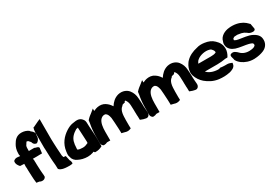

<svg xmlns="http://www.w3.org/2000/svg" viewBox="22 -1505 3329 2345"><g transform="rotate(-30 1686.5 -332.5)"><path d="M-3 -384C-10 -348 14 -322 22 -311L30 -302L42 -301C56 -300 72 -299 87 -299V-281C87 -275 87 -269 86 -265V-262V-260C87 -251 88 -243 88 -236V-216C88 -206 89 -194 89 -186V-184V-183C90 -178 90 -172 90 -163L91 -139V-138C92 -133 92 -126 92 -119C92 -91 96 -66 98 -43L100 -25L139 -19C162 -4 205 -2 222 -32L225 -37V-59C224 -85 219 -108 219 -129C219 -152 217 -175 216 -196C216 -205 215 -217 215 -224V-244C215 -251 214 -256 214 -256V-279L209 -300H267C279 -300 291 -300 304 -301H339L346 -358C363 -402 293 -397 293 -407H286H285C274 -406 263 -407 251 -407H220L214 -405V-435C214 -465 218 -479 225 -488L226 -489L227 -490C235 -502 242 -516 247 -521L249 -520H253C261 -520 267 -516 277 -508L280 -500L285 -496C291 -491 294 -488 296 -483V-478L298 -474C305 -456 319 -444 337 -441L347 -440L356 -446C373 -458 383 -475 388 -492L389 -496V-502C392 -519 392 -535 394 -548L395 -556L391 -563C382 -579 370 -592 350 -607L345 -615L341 -618C317 -635 284 -647 245 -647C175 -647 141 -603 118 -562C100 -533 87 -493 87 -448V-426L92 -407H89H87H84C71 -407 32 -420 5 -396L-1 -391Z M396 -350C396 -338 397 -327 398 -315C399 -277 400 -239 402 -200C405 -168 405 -133 410 -98L412 -41L417 -35C442 -9 486 -5 522 -3H523L562 -2C583 -2 601 -7 602 -12C602 -28 599 -46 589 -60L574 -128L556 -130C552 -130 548 -130 544 -131C540 -138 538 -148 535 -159C532 -193 530 -228 528 -267C527 -311 523 -354 523 -396V-679L486 -663C468 -655 446 -645 421 -632L411 -627L408 -632C401 -613 396 -590 396 -565Z M605 -110H606C608 -102 610 -95 612 -89C619 -55 645 -29 676 -16C711 2 755 14 805 14C828 14 856 10 879 2L881 1L884 -1C886 -2 887 -3 890 -5L898 0C899 0 898 0 899 1L906 11H920C949 11 976 4 998 -7L1012 -14V-110C1012 -177 1005 -242 1002 -306L1001 -335C1000 -369 1000 -388 971 -416C940 -445 897 -439 889 -438C881 -438 872 -436 868 -435C817 -431 784 -412 753 -393C680 -346 620 -276 607 -172C605 -153 601 -132 605 -111ZM735 -136C735 -138 737 -146 737 -159C737 -182 741 -209 746 -224V-225V-227C760 -284 799 -319 849 -349C855 -351 864 -353 875 -355C877 -322 878 -292 880 -258C880 -241 883 -211 883 -198V-197V-196C884 -181 885 -169 885 -154L884 -135V-133C861 -122 833 -111 808 -112H807C792 -112 779 -113 767 -115C755 -118 742 -121 737 -124C736 -128 736 -131 735 -136Z M1013 -55C1013 -39 1021 -25 1033 -16L1041 -10H1050C1067 -10 1081 -14 1094 -21H1140V-143C1140 -211 1149 -267 1178 -302C1193 -317 1205 -326 1227 -329H1234H1239L1242 -328H1245C1247 -328 1248 -328 1250 -327C1273 -313 1281 -293 1290 -252L1293 -216C1294 -195 1297 -176 1297 -158V-157C1298 -139 1299 -123 1300 -105C1300 -95 1301 -86 1301 -79C1301 -68 1302 -56 1302 -46V-30L1346 -19C1365 -11 1394 -10 1414 -18L1430 -24V-40C1430 -46 1430 -52 1429 -62V-145C1429 -153 1429 -159 1430 -164V-166V-173C1430 -180 1431 -188 1431 -199C1432 -217 1435 -237 1440 -254C1448 -279 1460 -298 1475 -309L1480 -312L1485 -322C1491 -325 1501 -329 1512 -331L1526 -334L1530 -346C1531 -347 1535 -350 1538 -351H1540C1542 -351 1543 -350 1543 -350L1546 -347C1560 -328 1570 -306 1572 -271C1573 -246 1575 -223 1575 -198V-174C1575 -165 1575 -160 1576 -149C1576 -136 1576 -121 1578 -105L1579 -59L1594 -53C1605 -49 1615 -46 1622 -43L1625 -42H1627L1653 -36C1688 -28 1710 -62 1707 -89V-95V-96C1705 -111 1703 -132 1703 -146V-147V-148C1702 -159 1701 -170 1701 -179V-204C1701 -236 1698 -266 1696 -295C1694 -341 1679 -381 1653 -414C1627 -448 1573 -476 1505 -460C1447 -444 1411 -406 1383 -363C1378 -372 1373 -378 1366 -387C1347 -411 1325 -429 1297 -443L1295 -444L1293 -445C1285 -448 1275 -451 1263 -453C1225 -458 1192 -450 1164 -437C1160 -436 1156 -434 1150 -431V-465L1107 -430C1084 -413 1060 -395 1040 -372L1035 -367L1030 -328C1025 -303 1021 -280 1018 -250C1015 -219 1013 -189 1013 -158Z M1708 -55C1708 -39 1716 -25 1728 -16L1736 -10H1745C1762 -10 1776 -14 1789 -21H1835V-143C1835 -211 1844 -267 1873 -302C1888 -317 1900 -326 1922 -329H1929H1934L1937 -328H1940C1942 -328 1943 -328 1945 -327C1968 -313 1976 -293 1985 -252L1988 -216C1989 -195 1992 -176 1992 -158V-157C1993 -139 1994 -123 1995 -105C1995 -95 1996 -86 1996 -79C1996 -68 1997 -56 1997 -46V-30L2041 -19C2060 -11 2089 -10 2109 -18L2125 -24V-40C2125 -46 2125 -52 2124 -62V-145C2124 -153 2124 -159 2125 -164V-166V-173C2125 -180 2126 -188 2126 -199C2127 -217 2130 -237 2135 -254C2143 -279 2155 -298 2170 -309L2175 -312L2180 -322C2186 -325 2196 -329 2207 -331L2221 -334L2225 -346C2226 -347 2230 -350 2233 -351H2235C2237 -351 2238 -350 2238 -350L2241 -347C2255 -328 2265 -306 2267 -271C2268 -246 2270 -223 2270 -198V-174C2270 -165 2270 -160 2271 -149C2271 -136 2271 -121 2273 -105L2274 -59L2289 -53C2300 -49 2310 -46 2317 -43L2320 -42H2322L2348 -36C2383 -28 2405 -62 2402 -89V-95V-96C2400 -111 2398 -132 2398 -146V-147V-148C2397 -159 2396 -170 2396 -179V-204C2396 -236 2393 -266 2391 -295C2389 -341 2374 -381 2348 -414C2322 -448 2268 -476 2200 -460C2142 -444 2106 -406 2078 -363C2073 -372 2068 -378 2061 -387C2042 -411 2020 -429 1992 -443L1990 -444L1988 -445C1980 -448 1970 -451 1958 -453C1920 -458 1887 -450 1859 -437C1855 -436 1851 -434 1845 -431V-465L1802 -430C1779 -413 1755 -395 1735 -372L1730 -367L1725 -328C1720 -303 1716 -280 1713 -250C1710 -219 1708 -189 1708 -158Z M2401 -252C2401 -236 2403 -222 2407 -208C2422 -160 2450 -118 2487 -86C2533 -47 2592 -14 2665 -5C2716 1 2766 0 2812 -10H2814H2815C2847 -18 2899 -34 2905 -81L2907 -96L2891 -103C2879 -108 2861 -114 2840 -114H2811C2792 -114 2772 -116 2755 -118L2746 -120L2737 -115C2736 -115 2728 -113 2715 -112C2643 -115 2594 -137 2561 -172H2740C2783 -172 2819 -177 2855 -183H2885L2893 -195C2907 -219 2923 -256 2921 -296L2918 -321C2917 -333 2913 -344 2908 -355C2897 -383 2879 -403 2860 -421C2827 -454 2783 -472 2730 -479C2696 -484 2656 -484 2624 -473C2562 -460 2502 -433 2462 -391C2455 -385 2447 -375 2440 -364C2419 -333 2403 -297 2401 -253ZM2540 -295C2544 -305 2549 -315 2557 -326C2561 -332 2567 -336 2578 -345C2612 -372 2689 -393 2747 -374H2748C2761 -370 2772 -360 2782 -345C2789 -336 2792 -326 2793 -315V-310C2784 -305 2775 -300 2760 -298L2737 -296H2736C2731 -295 2726 -295 2719 -295Z M2930 -332C2934 -276 2979 -244 3024 -229C3080 -211 3150 -207 3197 -195C3209 -191 3218 -189 3222 -187L3223 -186H3224C3243 -178 3245 -176 3249 -160C3249 -142 3242 -138 3217 -126C3203 -122 3181 -119 3158 -118C3093 -118 3055 -144 3025 -177L3023 -179L3021 -181C3019 -182 3017 -184 3012 -187C2994 -204 2965 -211 2943 -197L2934 -192L2932 -182C2930 -172 2932 -164 2935 -155L2941 -133L2945 -113L2947 -110C2958 -90 2976 -70 3001 -52C3039 -26 3093 -2 3164 -4C3219 -6 3263 -17 3298 -32C3356 -57 3383 -109 3376 -166C3372 -216 3332 -246 3295 -265C3243 -293 3167 -296 3112 -307C3089 -311 3077 -315 3069 -321L3065 -324L3060 -325V-331C3061 -335 3062 -344 3064 -348C3070 -353 3083 -361 3085 -361H3086H3087C3095 -362 3105 -363 3118 -363H3134C3134 -363 3137 -363 3140 -362L3142 -361H3144C3169 -359 3194 -352 3213 -344C3231 -336 3244 -324 3264 -310C3276 -302 3363 -278 3345 -340L3335 -397L3328 -403C3324 -406 3313 -420 3298 -432C3263 -462 3205 -487 3133 -489H3108H3106C3101 -488 3096 -488 3086 -487C3019 -482 2952 -445 2938 -383C2935 -372 2926 -357 2930 -332Z"/></g></svg>

Font: SolarCharger
Style: 1050
Weight: 1000
Designer: Mew Too
Foundry: Cannot Into Space Fonts/KineticPlasma Fonts
Version: Version 1.100